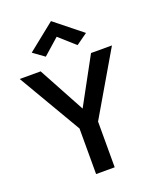

<svg xmlns="http://www.w3.org/2000/svg" viewBox="-173 -1064 946 1164"><g transform="rotate(-20 300.5 -482.5)"><path d="M301 -864 403 -773 476 -825 301 -965 126 -825 198 -773ZM463 -700 300 -401 138 -700H3L241 -294V0H361V-295L598 -700Z"/></g></svg>

Font: Jost Medium
Style: Regular
Weight: 500
Version: Version 3.710